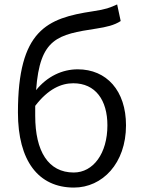

<svg xmlns="http://www.w3.org/2000/svg" viewBox="-20 -834 644 867"><path d="M314 13C442 13 549 -96 549 -268C549 -425 461 -521 331 -521C261 -521 193 -489 143 -427C160 -662 240 -678 416 -705C461 -712 496 -720 525 -739L509 -814C476 -799 459 -792 399 -783C192 -752 61 -698 61 -326C61 -108 153 13 314 13ZM139 -356C198 -433 257 -458 311 -458C411 -458 465 -382 465 -268C465 -141 401 -55 313 -55C198 -55 139 -151 139 -311Z"/></svg>

Font: ChiuKong Gothic CL Normal
Style: Regular
Weight: 350
Designer: Ryoko NISHIZUKA 西塚涼子 (kana, bopomofo & ideographs); Paul D. Hunt (Latin, Greek & Cyrillic); Sandoll Communications 산돌커뮤니
Foundry: Adobe
Version: Version 1.300